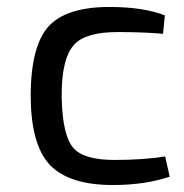

<svg xmlns="http://www.w3.org/2000/svg" viewBox="-20 -519 527 551"><path d="M467 -12Q396 12 304 12Q176 12 121 -48Q68 -107 68 -247Q69 -387 119 -443Q170 -499 294 -499Q391 -499 453 -475L448 -422Q392 -427 318 -427Q226 -427 193 -391Q156 -351 157 -240Q159 -130 191 -94Q221 -60 308 -60Q392 -60 454 -70Z"/></svg>

Font: Taylor Sans
Style: Regular
Weight: 400
Italic angle: -8°
Designer: Natanael Gama
Version: Version 1.001 September 8, 2015